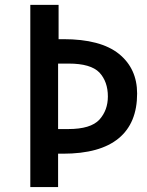

<svg xmlns="http://www.w3.org/2000/svg" viewBox="-20 -756 594 776"><path d="M102.5 -736.3Q131.8 -736.3 216.8 -736.3Q216.8 -701.2 216.8 -597.7Q221.7 -597.7 236.3 -597.7Q386.7 -597.7 460.9 -538.1Q534.2 -478.5 534.2 -377.9Q534.2 -258.8 460 -197.3Q384.8 -134.8 234.4 -134.8Q227.5 -134.8 214.8 -134.8Q214.8 -101.6 214.8 0Q186.5 0 102.5 0Q102.5 -183.6 102.5 -736.3ZM255.9 -234.4Q346.7 -234.4 381.8 -272.5Q416 -310.5 416 -366.2Q416 -425.8 381.8 -462.9Q346.7 -499 257.8 -499Q244.1 -499 214.8 -499Q214.8 -432.6 214.8 -234.4Q225.6 -234.4 255.9 -234.4Z"/></svg>

Font: Alata=Ham
Style: Regular
Weight: 400
Designer: Spyros Zevelakis, Eben Sorkin
Version: Version 1.004